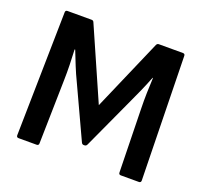

<svg xmlns="http://www.w3.org/2000/svg" viewBox="-115 -789 980 923"><g transform="rotate(20 375.0 -327.5)"><path d="M68 0Q57 0 57 -11L69 -644Q69 -655 80 -655H203Q212 -655 215 -647L376 -281L535 -647Q539 -655 547 -655H670Q681 -655 681 -644L694 -11Q694 0 683 0H591Q580 0 580 -11L573 -335Q572 -375 573 -415Q574 -455 576 -493H574Q560 -457 543.5 -419.5Q527 -382 510 -346L390 -85Q386 -76 377 -76H373Q365 -76 361 -85L239 -348Q222 -383 207 -420Q192 -457 178 -493H175Q177 -455 178 -415.5Q179 -376 178 -337L171 -11Q171 0 160 0Z"/></g></svg>

Font: Sofia Sans Semi Condensed
Style: Bold
Weight: 700
Designer: Botio Nikoltchev, Ani Petrova
Foundry: lettersoup
Version: Version 4.100; ttfautohint (v1.8.4.7-5d5b)